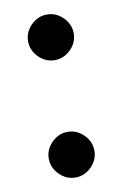

<svg xmlns="http://www.w3.org/2000/svg" viewBox="-65 -586 370 580"><g transform="rotate(-10 120.0 -296.0)"><path d="M71 -427Q50 -448 50 -476Q50 -504 71 -525Q92 -546 120 -546Q148 -546 169 -525Q190 -504 190 -476Q190 -448 169 -427Q148 -406 120 -406Q92 -406 71 -427ZM71 -67Q50 -88 50 -116Q50 -144 71 -165Q92 -186 120 -186Q148 -186 169 -165Q190 -144 190 -116Q190 -88 169 -67Q148 -46 120 -46Q92 -46 71 -67Z"/></g></svg>

Font: Edgecutting Lite Medium
Style: Medium
Weight: 500
Designer: RandomMaerks (Nguyen Gia Bao)
Version: Version 1.0